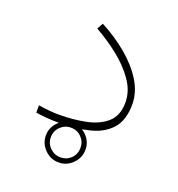

<svg xmlns="http://www.w3.org/2000/svg" viewBox="-104 -487 657 710"><g transform="rotate(20 224.5 -132.0)"><path d="M125 59.1Q125 27.3 148.2 4.4Q171.4 -18.6 203.1 -18.6Q234.9 -18.6 257.8 4.4Q280.8 27.3 280.8 59.1Q280.8 90.8 257.8 114Q234.9 137.2 203.1 137.2Q171.4 137.2 148.2 114Q125 90.8 125 59.1ZM144.5 59.1Q144.5 83.5 161.9 100.3Q179.2 117.2 203.1 117.2Q227.5 117.2 244.4 100.3Q261.2 83.5 261.2 59.1Q261.2 34.7 244.4 17.6Q227.5 0.5 203.1 0.5Q178.7 0.5 161.6 17.6Q144.5 34.7 144.5 59.1ZM144.5 -29.3Q198.7 -29.3 248 -39.1Q297.4 -48.8 328.6 -75.9Q359.9 -103 359.9 -155.8Q359.9 -200.2 331.5 -241Q303.2 -281.7 259.3 -316.4Q215.3 -351.1 168.5 -377L181.6 -400.9Q237.8 -371.6 284.2 -333Q330.6 -294.4 358.4 -249.8Q386.2 -205.1 386.2 -157.2Q386.2 -96.2 356.7 -62Q327.1 -27.8 274.4 -14.4Q221.7 -1 151.9 -1Q105.5 -1 63 -7.8V-36.6Q107.9 -29.3 144.5 -29.3Z"/></g></svg>

Font: Vazirmatn RD UI Thin
Style: Regular
Weight: 100
Designer: Saber Rastikerdar
Foundry: Saber Rastikerdar
Version: Version 33.003